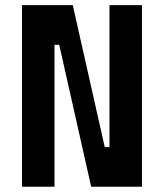

<svg xmlns="http://www.w3.org/2000/svg" viewBox="-20 -713 626 733"><path d="M64 0V-693.4H257.8L379.9 -151.4H397.9V-693.4H522V0H328.1L206.1 -542H188V0Z"/></svg>

Font: Caskaydia Cove
Style: Bold
Weight: 700
Monospace: yes
Designer: Aaron Bell
Foundry: Saja Typeworks
Version: Version 4.300; ttfautohint (v1.8.3)